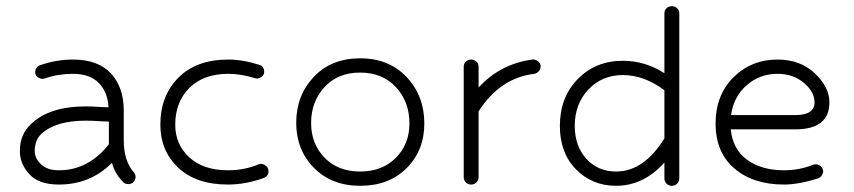

<svg xmlns="http://www.w3.org/2000/svg" viewBox="-20 -588 2752 619"><path d="M170 7Q105 7 74.5 -26.5Q44 -60 44 -101Q44 -155 80 -188Q139 -245 257 -245Q267 -245 279 -244.5Q291 -244 306 -243Q321 -242 330 -242Q327 -292 298 -321Q269 -350 215 -350Q167 -350 124 -335Q115 -332 106 -336.5Q97 -341 94 -350Q92 -358 96.5 -367Q101 -376 110 -378Q162 -396 215 -396Q296 -396 337.5 -351.5Q379 -307 379 -231V-135Q379 -70 411 -33Q418 -25 417 -15.5Q416 -6 409 0Q402 6 392 5.5Q382 5 376 -2Q350 -29 341 -63Q271 7 170 7ZM331 -123V-196Q322 -196 307 -197Q292 -198 279.5 -198.5Q267 -199 257 -199Q159 -199 113 -156Q92 -136 92 -101Q92 -77 112.5 -58Q133 -39 170 -39Q265 -39 331 -123Z M715 7Q612 7 554.5 -47.5Q497 -102 497 -186Q497 -279 555 -337.5Q613 -396 716 -396Q763 -396 816 -379Q825 -377 829 -368.5Q833 -360 831 -351Q828 -342 819 -337.5Q810 -333 802 -336Q756 -350 716 -350Q636 -350 590.5 -304.5Q545 -259 545 -186Q545 -122 590.5 -80.5Q636 -39 715 -39Q768 -39 813 -58Q822 -62 831 -57.5Q840 -53 844 -45Q851 -23 830 -14Q771 7 715 7Z M1141 11Q1049 11 992 -47Q935 -105 935 -192Q935 -280 991.5 -340Q1048 -400 1141 -400Q1234 -400 1291 -339.5Q1348 -279 1348 -190Q1348 -103 1291 -46Q1234 11 1141 11ZM1300 -190Q1300 -260 1256.5 -307Q1213 -354 1141 -354Q1069 -354 1026 -307Q983 -260 983 -192Q983 -124 1026.5 -79.5Q1070 -35 1141 -35Q1212 -35 1256 -79Q1300 -123 1300 -190Z M1475 -17V-373Q1475 -383 1482 -389.5Q1489 -396 1499 -396Q1509 -396 1516 -389.5Q1523 -383 1523 -373V-306Q1593 -382 1696 -396Q1705 -397 1713 -391.5Q1721 -386 1723 -377Q1724 -367 1718 -359.5Q1712 -352 1703 -350Q1592 -337 1523 -229V-17Q1523 -7 1516 0Q1509 7 1499 7Q1489 7 1482 0Q1475 -7 1475 -17Z M2122 -13V-64Q2055 11 1966 11Q1889 11 1837 -42Q1785 -95 1785 -182Q1785 -274 1842.5 -333Q1900 -392 1988 -392Q2060 -392 2122 -352V-545Q2122 -555 2129 -561.5Q2136 -568 2146 -568Q2156 -568 2163 -561.5Q2170 -555 2170 -545V-13Q2170 -3 2163 4Q2156 11 2146 11Q2136 11 2129 4Q2122 -3 2122 -13ZM1966 -35Q2056 -35 2122 -142V-297Q2057 -346 1988 -346Q1921 -346 1877 -299.5Q1833 -253 1833 -182Q1833 -117 1870.5 -76Q1908 -35 1966 -35Z M2508 7Q2408 7 2347.5 -45Q2287 -97 2287 -190Q2287 -281 2344.5 -338.5Q2402 -396 2487 -396Q2560 -396 2607 -351.5Q2654 -307 2654 -258Q2654 -171 2544 -171H2336Q2342 -107 2388.5 -73Q2435 -39 2508 -39Q2557 -39 2602 -57Q2611 -60 2620 -56Q2629 -52 2632 -43Q2636 -35 2631.5 -26Q2627 -17 2618 -13Q2554 7 2508 7ZM2487 -350Q2429 -350 2387 -313Q2345 -276 2337 -217H2544Q2606 -217 2606 -258Q2606 -292 2571.5 -321Q2537 -350 2487 -350Z"/></svg>

Font: Hoogli
Style: Regular
Weight: 400
Designer: Anand Singh Naorem
Foundry: Brand New Type
Version: Version 1.00 b007